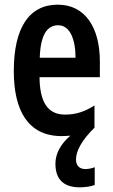

<svg xmlns="http://www.w3.org/2000/svg" viewBox="-20 -572 482 821"><path d="M305 110C305 75 328 29 384 -26V-121C340 -93 302 -82 258 -82C185 -82 150 -134 149 -242H407V-309C407 -453 345 -552 227 -552C103 -552 39 -451 39 -268C39 -102 98 10 244 10C256 10 269 9 281 8C240 43 217 84 217 128C217 192 249 229 321 229C342 229 367 226 385 219V143C376 147 358 151 345 151C321 151 305 137 305 110ZM229 -464C278 -464 303 -406 303 -325H150C153 -422 181 -464 229 -464Z"/></svg>

Font: Noto Sans Arabic UI XCn SmBd
Style: Regular
Weight: 600
Width: 2
Designer: Monotype Design Team, Nadine Chahine and Nizar Qandah
Foundry: Monotype Imaging Inc.
Version: Version 2.010